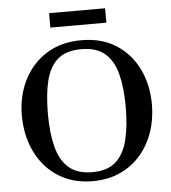

<svg xmlns="http://www.w3.org/2000/svg" viewBox="-58 -912 875 980"><g transform="rotate(-5 379.0 -422.0)"><path d="M377.9 14.2Q299.3 14.2 237.8 -14.2Q176.3 -42.5 133.5 -92.5Q90.8 -142.6 68.4 -208.5Q45.9 -274.4 45.9 -349.6Q45.9 -449.7 86.2 -530.8Q126.5 -611.8 201.7 -659.7Q276.9 -707.5 381.8 -707.5Q486.8 -707.5 560.5 -659.7Q634.3 -611.8 673.3 -530.8Q712.4 -449.7 712.4 -349.6Q712.4 -274.4 689.7 -208.5Q667 -142.6 623.8 -92.5Q580.6 -42.5 518.6 -14.2Q456.5 14.2 377.9 14.2ZM379.9 -31.7Q457.5 -31.7 500.2 -70.1Q543 -108.4 560.5 -179.4Q578.1 -250.5 578.1 -348.6Q578.1 -446.8 560.1 -517.1Q542 -587.4 498.3 -624.8Q454.6 -662.1 377.4 -662.1Q299.8 -662.1 256.6 -624.8Q213.4 -587.4 196.3 -517.1Q179.2 -446.8 179.2 -348.6Q179.2 -250.5 197.3 -179.4Q215.3 -108.4 259 -70.1Q302.7 -31.7 379.9 -31.7ZM230 -785.6V-859.4H517.1V-785.6Z"/></g></svg>

Font: Gelasio Medium
Style: Regular
Weight: 500
Designer: Eben Sorkin
Foundry: Eben Sorkin
Version: Version 1.008